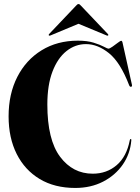

<svg xmlns="http://www.w3.org/2000/svg" viewBox="-20 -914 690 949"><path d="M629 -220Q623.5 -153.5 586.8 -100.5Q550 -47.5 489.5 -16.2Q429 15 352 15Q250 15 176.2 -29.2Q102.5 -73.5 62.5 -153Q22.5 -232.5 22.5 -339Q22.5 -449.5 65.5 -533.8Q108.5 -618 185.8 -665.5Q263 -713 365 -713Q411 -713 443 -703Q475 -693 493.2 -683.2Q511.5 -673.5 515.5 -673.5Q522 -673.5 535.8 -683.2Q549.5 -693 562.5 -702.8Q575.5 -712.5 578.5 -712.5Q583.5 -712.5 585.5 -704L632 -495.5Q634 -486.5 628 -485Q621.5 -484 618 -493.5Q575 -605.5 519 -650.8Q463 -696 405 -696Q352 -696 308.5 -661.5Q265 -627 239.5 -560.5Q214 -494 214 -397.5Q214 -223.5 276.8 -139.5Q339.5 -55.5 438.5 -55.5Q507.5 -55.5 556.8 -97.8Q606 -140 621.5 -221Q623 -227 626 -227Q630 -227 629 -220ZM230 -739Q224 -736.5 222 -738.5Q219 -741.5 222.5 -745.5L356 -886Q362.5 -894 368 -894Q373.5 -894 380 -886L513.5 -745.5Q517.5 -741 514 -738.5Q512.5 -736.5 506.5 -739L368 -796.5Z"/></svg>

Font: Fraunces 144pt
Style: Bold
Weight: 700
Version: Version 1.000;[b76b70a41]